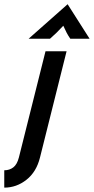

<svg xmlns="http://www.w3.org/2000/svg" viewBox="-101 -655 437 892"><path d="M-81.2 216.7V136.1Q-56.9 136.1 -39.2 122.6Q-21.5 109 -13.2 76.4L110.4 -416.7H208.3L84.7 77.1Q68.1 143.8 21.9 180.2Q-24.3 216.7 -81.2 216.7ZM31.9 -475 213.2 -635.4 315.3 -475H225.7Q216 -488.9 208.7 -502.8Q201.4 -516.7 193.1 -535.4Q175.7 -516.7 161.5 -502.8Q147.2 -488.9 131.2 -475Z"/></svg>

Font: Afacad Medium
Style: Italic
Weight: 500
Italic angle: -14°
Designer: Kristian Moeller
Foundry: Dicotype
Version: Version 1.000; ttfautohint (v1.8.4.7-5d5b)